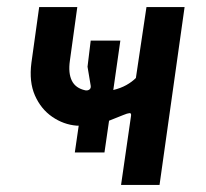

<svg xmlns="http://www.w3.org/2000/svg" viewBox="-20 -524 584 544"><path d="M323 0 351 -194Q353 -204 347 -203.5Q341 -203 329 -198Q311 -191 301.5 -187Q292 -183 289 -182L276 -92H192L203 -168H197Q160 -171 128 -193Q96 -215 79 -253.5Q62 -292 69 -346L91 -504H199L178 -352Q173 -317 183.5 -295.5Q194 -274 222 -268Q229 -267 233.5 -270.5Q238 -274 237 -281L228 -335L237 -409H321L301 -269Q322 -274 338 -283Q354 -292 365 -303L395 -504H503L432 0Z"/></svg>

Font: Finlandica Medium
Style: Italic
Weight: 500
Italic angle: -8°
Designer: Niklas Ekholm, Juho Hiilivirta, Jaakko Suomalainen
Foundry: Helsinki Type Studio
Version: Version 1.063